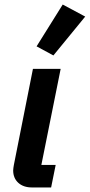

<svg xmlns="http://www.w3.org/2000/svg" viewBox="-20 -825 395 845"><path d="M205 0H121Q83 0 60.5 -20.5Q38 -41 38 -75Q38 -81 39 -86.5Q40 -92 41 -99L125 -522H247L162 -99H225ZM355 -752 215 -581 141 -621 256 -805Z"/></svg>

Font: IBM Plex Sans SemiBold
Style: Italic
Weight: 600
Italic angle: -11.31°
Designer: Mike Abbink, Paul van der Laan, Pieter van Rosmalen
Foundry: Bold Monday
Version: Version 3.201